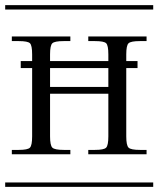

<svg xmlns="http://www.w3.org/2000/svg" viewBox="-29 -728 617 748"><path d="M-8.8 -708H567.9V-690.9H-8.8ZM-8.8 -17.1H567.9V0H-8.8ZM51.8 -462.9V-490.2H96.2V-516.1Q96.2 -551.3 87.6 -559.6Q79.1 -567.9 43.9 -567.9H17.1V-585.9H245.1V-567.9H219.2Q183.6 -567.9 174.8 -559.3Q166 -550.8 166 -516.1V-490.2H393.1V-516.1Q393.1 -551.3 384.5 -559.6Q376 -567.9 340.8 -567.9H314.9V-585.9H542V-567.9H516.1Q480.5 -567.9 471.7 -559.3Q462.9 -550.8 462.9 -516.1V-490.2H506.8V-462.9H462.9V-196.8Q462.9 -161.6 471.9 -152.8Q481 -144 516.1 -144H542V-127H314.9V-144H340.8Q376 -144 384.5 -152.8Q393.1 -161.6 393.1 -196.8V-362.8H166V-196.8Q166 -161.6 175 -152.8Q184.1 -144 219.2 -144H245.1V-127H17.1V-144H43.9Q79.1 -144 87.6 -152.8Q96.2 -161.6 96.2 -196.8V-462.9ZM393.1 -462.9H166V-389.2H393.1Z"/></svg>

Font: FoglihtenFr02
Style: Regular
Weight: 500
Version: Version 0.68